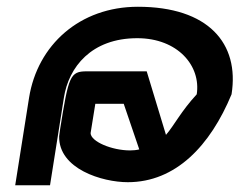

<svg xmlns="http://www.w3.org/2000/svg" viewBox="-20 -528 709 568"><path d="M25 20H128L169 -239C183 -329 250 -415 386 -415C506 -415 575 -333 562 -249C515 -198 496 -158 471 -129L414 -317H237C187 -317 183 -303 158 -147L155 -125C153 -28 283 11 358 11C500 11 602 -97 665 -249C689 -400 596 -508 388 -508C216 -508 91 -395 66 -239ZM248 -134 262 -221H346L392 -86C384 -84 374 -83 365 -83C311 -83 249 -109 248 -134Z"/></svg>

Font: Charger Sport
Style: BdExtObl
Weight: 700
Designer: Jasper
Foundry: Cannot Into Space Fonts
Version: Version 1.1